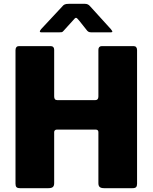

<svg xmlns="http://www.w3.org/2000/svg" viewBox="-20 -983 797 1003"><path d="M277 -306Q271 -306 267 -302.5Q263 -299 263 -293V-26Q263 -12 256 -6Q249 0 233 0H85Q71 0 66 -5.5Q61 -11 61 -23V-721Q61 -731 65.5 -736.5Q70 -742 78 -742H246Q254 -742 258.5 -737Q263 -732 263 -723V-479Q263 -460 279 -460H478Q494 -460 494 -479V-723Q494 -732 498.5 -737Q503 -742 511 -742H679Q687 -742 691.5 -736.5Q696 -731 696 -721V-23Q696 -11 691 -5.5Q686 0 672 0H524Q508 0 501 -6Q494 -12 494 -26V-293Q494 -299 490.5 -302.5Q487 -306 480 -306ZM393 -876Q388 -882 384 -886Q380 -890 377 -890Q372 -890 361 -876L312 -822Q307 -816 303 -815Q299 -814 288 -814H197Q188 -814 188 -819Q188 -822 195 -831L305 -949Q311 -957 318.5 -960Q326 -963 339 -963H424Q440 -963 450 -951L559 -831Q567 -821 567 -818Q567 -814 558 -814H461Q451 -814 446 -815.5Q441 -817 436 -822Z"/></svg>

Font: Libre Franklin ExtraBold
Style: Regular
Weight: 800
Designer: Pablo Impallari, Rodrigo Fuenzalida
Foundry: Impallari Type
Version: Version 1.002; ttfautohint (v1.5)